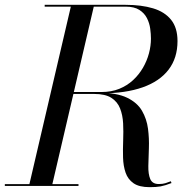

<svg xmlns="http://www.w3.org/2000/svg" viewBox="-60 -770 794 795"><path d="M60 0 235 -750H330L155 0ZM-40 0V-7.5H265V0ZM560 5Q516.5 5 493 -11.2Q469.5 -27.5 460 -55.2Q450.5 -83 449.5 -117.2Q448.5 -151.5 450 -188.2Q451.5 -225 449.8 -259.2Q448 -293.5 437.2 -321Q426.5 -348.5 401.2 -364.8Q376 -381 330 -381H215V-386H350Q423.5 -386 466 -365.5Q508.5 -345 528 -311.2Q547.5 -277.5 552.8 -237.2Q558 -197 556.5 -156.8Q555 -116.5 554.2 -82.8Q553.5 -49 562.2 -28.5Q571 -8 597.5 -8Q613.5 -8 625 -11.5Q636.5 -15 647.5 -19.5L650 -12Q623 -1.5 605 1.8Q587 5 560 5ZM215 -383.5V-389H360Q401 -389 433.8 -402.2Q466.5 -415.5 491 -438.2Q515.5 -461 532 -489.5Q548.5 -518 556.8 -549.2Q565 -580.5 565 -610Q565 -628.5 562 -651.2Q559 -674 548.5 -694.8Q538 -715.5 517 -729Q496 -742.5 460 -742.5H125V-750H460Q525.5 -750 573.8 -735.5Q622 -721 648.5 -688Q675 -655 675 -600Q675 -530 638.2 -481.8Q601.5 -433.5 531 -408.5Q460.5 -383.5 360 -383.5Z"/></svg>

Font: Bodoni Moda 28pt
Style: Italic
Weight: 400
Italic angle: -13°
Designer: Owen Earl
Foundry: indestructible type
Version: Version 2.004